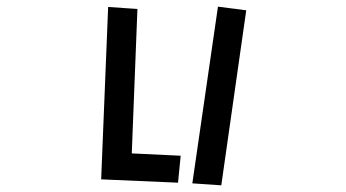

<svg xmlns="http://www.w3.org/2000/svg" viewBox="-20 -538 1040 577"><path d="M635 -518 720 -507 645 19 558 13ZM305 -517 393 -511 376 -77 523 -70 515 11 284 1Z"/></svg>

Font: Stick
Style: Regular
Weight: 400
Designer: Fontworks Inc.
Foundry: Fontworks Inc.
Version: Version 1.100